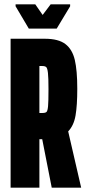

<svg xmlns="http://www.w3.org/2000/svg" viewBox="-20 -867 395 887"><path d="M219 0 175 -224H174H162V0H29V-688H187Q250 -688 282 -663.5Q314 -639 325.5 -590.5Q337 -542 337 -457Q337 -380 329 -333.5Q321 -287 295 -260L355 0ZM204 -455Q204 -508 201.5 -530Q199 -552 193.5 -557Q188 -562 175 -562H162V-345H175Q190 -345 195 -350Q200 -355 202 -376Q204 -397 204 -455ZM113 -735 52 -838V-847H143L177 -798L214 -847H304V-838L242 -735Z"/></svg>

Font: Saira Ultra Condensed Black
Style: Regular
Weight: 900
Width: 1
Designer: Hector Gatti with collaboration of the Omnibus-Type team
Foundry: Omnibus-Type
Version: Version 1.001; ttfautohint (v1.8)